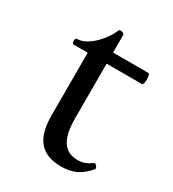

<svg xmlns="http://www.w3.org/2000/svg" viewBox="-131 -569 592 656"><g transform="rotate(30 164.5 -241.0)"><path d="M94.2 -123.5V-371.1H39.1Q34.7 -371.1 33 -376.7Q31.2 -382.3 33 -387.9Q34.7 -393.6 39.1 -393.6Q58.6 -393.6 80.1 -407.7Q101.6 -421.9 119.6 -444.1Q137.7 -466.3 147 -488.8Q148.4 -492.2 152.1 -492.9Q155.8 -493.7 160.2 -492.2Q164.6 -490.7 166.7 -489Q168.9 -487.3 168.9 -483.9V-415H308.1Q312.5 -415 314.2 -404.1Q315.9 -393.1 314.2 -382.1Q312.5 -371.1 308.1 -371.1H168.9V-154.8Q168.9 -114.3 177.5 -88.1Q186 -62 203.1 -49.1Q220.2 -36.1 246.6 -36.1Q261.7 -36.1 273.7 -40.3Q285.6 -44.4 300.8 -55.2Q304.2 -57.6 308.3 -54.7Q312.5 -51.8 314.7 -46.6Q316.9 -41.5 315.4 -39.6Q293 -12.7 268.1 -0.7Q243.2 11.2 209.5 11.2Q170.4 11.2 144.8 -3.4Q119.1 -18.1 106.7 -47.9Q94.2 -77.6 94.2 -123.5Z"/></g></svg>

Font: Junicode Two Beta VF
Style: Regular
Weight: 400
Designer: Peter S. Baker
Foundry: Briery Creek Software
Version: Version 1.031 beta; ttfautohint (v1.8.1.43-b0c9)